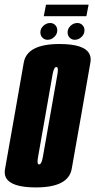

<svg xmlns="http://www.w3.org/2000/svg" viewBox="-50 -794 406 818"><path d="M103 4.5Q-3.5 4.5 -25 -38Q-32.5 -53.5 -28.5 -74.5Q-14.5 -153.5 11.5 -300.5Q37.5 -448 51.2 -527.2Q65 -606.5 203.5 -606.5Q310 -606.5 331 -564Q339 -548.5 335 -527Q321.5 -448 295.5 -300.5Q269.5 -153.5 255.5 -74.5Q241.5 4.5 103 4.5ZM116.5 -93.5Q127 -93.5 132.5 -124.8Q138 -156 163.5 -300.5Q189 -445.5 194.5 -477Q199.5 -504.5 192.5 -508Q191 -508.5 190 -508.5Q179.5 -508.5 174 -477Q168.5 -445.5 143 -300.5Q117.5 -156 112 -124.5Q107 -97.5 114 -94Q115.5 -93.5 116.5 -93.5ZM153 -624.5Q139.5 -624.5 130.8 -633.5Q122 -642.5 122 -656Q122 -672 134.8 -684Q147.5 -696 163.5 -696Q177 -696 185.5 -687Q194 -678 194 -665Q194 -648.5 181.2 -636.5Q168.5 -624.5 153 -624.5ZM269 -624.5Q255.5 -624.5 246.8 -633.5Q238 -642.5 238 -656Q238 -672 250.5 -684Q263 -696 279.5 -696Q292.5 -696 301.2 -687Q310 -678 310 -665Q310 -648.5 297.2 -636.5Q284.5 -624.5 269 -624.5ZM136.5 -725 146 -774H327.5L318 -725Z"/></svg>

Font: Anybody UltraCondensed Regular
Style: Bold Italic
Weight: 700
Width: 1
Italic angle: -10°
Designer: Tyler Finck
Foundry: Etcetera Type Company
Version: Version 1.010; ttfautohint (v1.8.3) -l 8 -r 50 -G 200 -x 14 